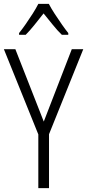

<svg xmlns="http://www.w3.org/2000/svg" viewBox="-20 -967 448 987"><path d="M205 -342 349 -714H408L232 -277V0H177V-276L0 -714H59ZM231 -947Q243 -924 261.5 -895.5Q280 -867 299 -840Q318 -813 331 -797V-788H298Q275 -810 251 -840Q227 -870 204 -898Q182 -870 157.5 -839.5Q133 -809 112 -788H78V-797Q94 -817 112.5 -843.5Q131 -870 148.5 -897.5Q166 -925 177 -947Z"/></svg>

Font: Noto Sans Devanagari UI Condensed Light
Style: Regular
Weight: 300
Width: 3
Designer: Jelle Bosma - Monotype Design Team
Foundry: Monotype Imaging Inc.
Version: Version 2.004; ttfautohint (v1.8.4.7-5d5b)